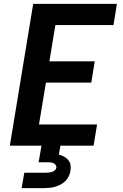

<svg xmlns="http://www.w3.org/2000/svg" viewBox="-20 -755 640 995"><path d="M31 0 152 -735H586L568 -625H267L236 -437H471L453 -327H218L182 -110H483L465 0ZM92 220 106 140H221Q228 140 235.5 139Q243 138 250.5 135.5Q258 133 264 128Q270 123 272 115Q273 108 269.5 101.5Q266 95 259 91.5Q252 88 244.5 87Q237 86 229 86H180L195 0H293L285 46Q299 50 311.5 56.5Q324 63 333.5 74Q343 85 345.5 100Q348 115 345 130Q343 145 336 159Q329 173 318.5 183.5Q308 194 293.5 201.5Q279 209 265 213Q251 217 236 218.5Q221 220 207 220Z"/></svg>

Font: Iosevka Aile Extrabold Oblique
Style: Regular
Weight: 800
Italic angle: -9°
Designer: Belleve Invis
Foundry: Belleve Invis
Version: Version 31.1.0; ttfautohint (v1.8.4)